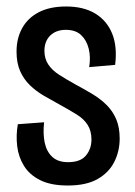

<svg xmlns="http://www.w3.org/2000/svg" viewBox="-20 -560 416 592"><path d="M189 12Q137 12 104 -4.5Q71 -21 54 -48.5Q37 -76 33 -109.5Q29 -143 35 -177L116 -183Q112 -147 118 -119.5Q124 -92 141.5 -76Q159 -60 190 -60Q228 -60 245 -80.5Q262 -101 262 -130Q262 -156 250.5 -174.5Q239 -193 216.5 -207Q194 -221 163 -238Q139 -251 115 -265Q91 -279 72 -297.5Q53 -316 42 -341Q31 -366 31 -401Q31 -442 48.5 -473.5Q66 -505 100 -522.5Q134 -540 184 -540Q238 -540 274 -518Q310 -496 326 -456Q342 -416 335 -360L255 -353Q260 -384 253.5 -410Q247 -436 230 -452Q213 -468 183 -468Q153 -468 135 -450.5Q117 -433 117 -403Q117 -379 129 -361Q141 -343 163 -329Q185 -315 212 -300Q240 -285 265 -270Q290 -255 309 -236Q328 -217 338.5 -192Q349 -167 349 -133Q349 -94 332.5 -61Q316 -28 281 -8Q246 12 189 12Z"/></svg>

Font: Bricolage Grotesque 36pt Condensed
Style: Regular
Weight: 400
Width: 3
Designer: Mathieu Triay
Foundry: Atelier Triay
Version: Version 1.001;gftools[0.9.33.dev8+g029e19f]